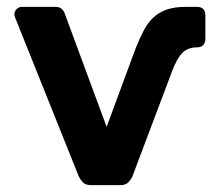

<svg xmlns="http://www.w3.org/2000/svg" viewBox="-20 -540 630 560"><path d="M246 0Q230 0 222.5 -7.5Q215 -15 210 -25L24 -489Q22 -495 22 -498Q22 -507 28.5 -513.5Q35 -520 44 -520H141Q154 -520 160.5 -513.5Q167 -507 169 -500L291 -170L376 -400Q388 -430 400 -452.5Q412 -475 428.5 -490Q445 -505 467.5 -512.5Q490 -520 522 -520H554Q579 -520 579 -495V-427Q579 -416 573 -409Q567 -402 556 -402Q528 -402 512 -386Q496 -370 481 -330L366 -25Q361 -15 353.5 -7.5Q346 0 330 0Z"/></svg>

Font: Fz Rubik SemBd
Style: Regular
Weight: 600
Designer: Hubert and Fischer
Foundry: Hubert and Fischer
Version: Vit hóa bi FontZin.com